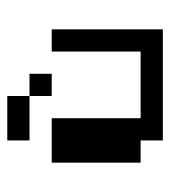

<svg xmlns="http://www.w3.org/2000/svg" viewBox="11 -489 478 540"><g transform="rotate(-90 250.0 -219.0)"><path d="M125 -437.5H250V-375H125ZM250 -375H312.5V-312.5H250ZM62.5 -312.5H187.5V-62.5H375V-312.5H437.5V0H125V-62.5H62.5Z"/></g></svg>

Font: Half Eighties
Style: Regular
Weight: 400
Monospace: yes
Designer: Jayvee Enaguas (HarvettFox96)
Version: 20191127.01dev02